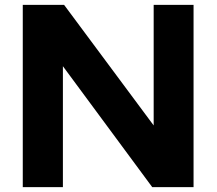

<svg xmlns="http://www.w3.org/2000/svg" viewBox="-20 -770 891 790"><path d="M612.3 -750H776.4V0H606.4L238.8 -497.6V0H73.7V-750H243.7L612.3 -253.9Z"/></svg>

Font: Now
Style: Bold
Weight: 700
Designer: Alfredo Marco Pradil
Foundry: Alfredo Marco Pradil
Version: Version 1.002;PS 001.002;hotconv 1.0.88;makeotf.lib2.5.64775